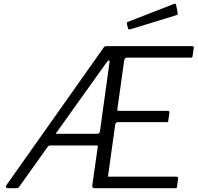

<svg xmlns="http://www.w3.org/2000/svg" viewBox="-20 -983 1033 1003"><path d="M900 -60Q906 -60 909 -57.5Q912 -55 910 -49L905 -8Q904 -3 902.5 -1.5Q901 0 896 0H474Q467 0 464 -3.5Q461 -7 462 -14L491 -218Q491 -221 490 -222Q489 -223 486 -223H241Q237 -223 233.5 -220.5Q230 -218 227 -213L80 -7Q75 0 65 0H20Q15 0 12 -4.5Q9 -9 13 -15L519 -731Q523 -738 527 -740Q531 -742 539 -742H984Q988 -742 991 -739Q994 -736 992 -731L986 -690Q985 -685 983.5 -683.5Q982 -682 976 -682H644Q638 -682 634.5 -679Q631 -676 629 -669L593 -412Q592 -407 594 -405.5Q596 -404 601 -404H856Q861 -404 863.5 -401Q866 -398 865 -393L859 -352Q859 -347 857.5 -346Q856 -345 850 -345H596Q591 -345 587 -342Q583 -339 582 -333L545 -68Q544 -62 545 -61Q546 -60 552 -60H900ZM489 -284Q494 -284 497.5 -287.5Q501 -291 502 -296L552 -657Q554 -669 548.5 -667.5Q543 -666 534 -653L276 -292Q271 -286 271 -285Q271 -284 276 -284H489ZM900 -957 908 -917Q909 -912 908 -908.5Q907 -905 899 -903L661 -830Q655 -828 651.5 -830.5Q648 -833 648 -838L643 -857Q642 -867 646 -868L890 -963Q893 -964 896.5 -962.5Q900 -961 900 -957Z"/></svg>

Font: Libre Franklin Thin Light
Style: Italic
Weight: 300
Italic angle: -8°
Version: Version 3.000